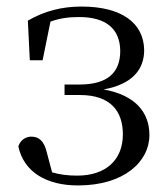

<svg xmlns="http://www.w3.org/2000/svg" viewBox="-20 -551 509 586"><path d="M218 15C358 15 436 -57 436 -139C436 -208 393 -261 296 -278C385 -294 420 -340 420 -398C419 -481 351 -531 229 -531C168 -531 115 -517 65 -488L71 -367H110L134 -485C161 -495 189 -499 221 -499C304 -499 346 -463 347 -396C347 -329 308 -293 222 -293H177V-261H224C318 -261 355 -211 355 -141C355 -62 302 -15 216 -15C187 -15 163 -18 139 -25L122 -89C114 -121 98 -134 76 -134C59 -134 42 -124 36 -104C53 -25 123 15 218 15Z"/></svg>

Font: Noto Serif CJK KR
Style: Regular
Weight: 400
Designer: Ryoko NISHIZUKA 西塚涼子 (kana & ideographs); Frank Grießhammer (Latin, Greek & Cyrillic); Wenlong ZHANG 张文龙 (bopomofo); San
Foundry: Adobe
Version: Version 2.001;hotconv 1.1.0;makeotfexe 2.6.0